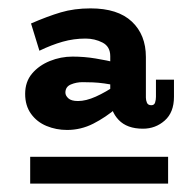

<svg xmlns="http://www.w3.org/2000/svg" viewBox="-20 -717 454 458"><path d="M321 -410Q283 -410 263 -431Q243 -452 243 -484V-583Q243 -606 224.5 -615.5Q206 -625 184 -625Q156 -625 129.5 -617.5Q103 -610 74 -596L54 -661Q93 -678 125 -687.5Q157 -697 196 -697Q261 -697 294.5 -665.5Q328 -634 328 -581V-484Q328 -478 330.5 -472Q333 -466 341 -466Q348 -466 350 -472.5Q352 -479 352 -486V-527H395V-486Q395 -449 373 -429.5Q351 -410 321 -410ZM140 -407Q114 -407 91 -416.5Q68 -426 54 -445.5Q40 -465 40 -493Q40 -522 56.5 -541.5Q73 -561 99 -571.5Q125 -582 153 -582Q181 -582 208 -577.5Q235 -573 260 -567V-513Q243 -516 228.5 -518Q214 -520 201.5 -520.5Q189 -521 177 -521Q162 -521 149 -515.5Q136 -510 136 -496Q136 -489 143 -482.5Q150 -476 166 -476Q185 -476 208.5 -486.5Q232 -497 260 -516L259 -460Q232 -437 202.5 -422Q173 -407 140 -407ZM52 -343H381V-279H52Z"/></svg>

Font: BioRhyme ExtraBold ExtraBold
Style: Regular
Weight: 800
Version: Version 1.600;gftools[0.9.33]